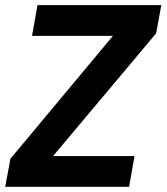

<svg xmlns="http://www.w3.org/2000/svg" viewBox="-22 -718 640 738"><path d="M598.1 -698.2 578.1 -589.8 182.1 -118.2H495.1L474.1 0H-2L18.1 -107.9L412.1 -580.1H101.1L122.1 -698.2Z"/></svg>

Font: SVN-Poppins SemiBold
Style: Italic
Weight: 600
Italic angle: -10°
Designer: Ninad Kale (Devanagari), Jonny Pinhorn (Latin)
Foundry: Indian Type Foundry
Version: Version 3.002 2017